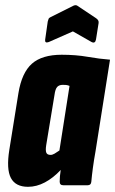

<svg xmlns="http://www.w3.org/2000/svg" viewBox="-20 -714 444 740"><path d="M88 6Q40 6 22 -28Q4 -62 16 -137L51 -355Q64 -434 103 -468.5Q142 -503 218 -503Q272 -503 318 -495Q364 -487 404 -484L348 -130Q342 -97 338 -67Q334 -37 332 -14Q331 0 318 0H224Q210 0 210 -14Q210 -23 211 -35Q212 -47 214 -59Q185 -28 153 -11Q121 6 88 6ZM175 -117Q182 -117 190.5 -122Q199 -127 209 -134L248 -383Q240 -386 234.5 -386.5Q229 -387 222 -387Q208 -387 200.5 -379Q193 -371 190 -348L158 -154Q155 -134 158.5 -125.5Q162 -117 175 -117ZM168 -552Q160 -549 156.5 -551.5Q153 -554 154 -561L164 -631Q166 -639 167.5 -642Q169 -645 175 -648L263 -692Q272 -696 278 -692L350 -644Q362 -636 360 -625L350 -562Q347 -545 333 -552L261 -593Z"/></svg>

Font: Sofia Sans Extra Condensed Black
Style: Italic
Weight: 900
Italic angle: -9°
Version: Version 4.100